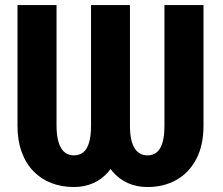

<svg xmlns="http://www.w3.org/2000/svg" viewBox="-20 -731 882 761"><path d="M340.8 -710.9H465.8V-233.4Q465.8 -174.3 451.4 -128.7Q437 -83 411.1 -52Q385.3 -21 350.1 -5.4Q314.9 10.3 272.9 10.3Q224.6 10.3 183.8 -5.4Q143.1 -21 112.8 -52Q82.5 -83 65.9 -128.7Q49.3 -174.3 49.3 -233.4V-710.9H204.1V-233.4Q204.1 -202.1 209 -179.9Q213.9 -157.7 222.7 -143.3Q231.4 -128.9 244.4 -122.1Q257.3 -115.2 272.9 -115.2Q294.9 -115.2 310.1 -127.4Q325.2 -139.6 333 -165.8Q340.8 -191.9 340.8 -233.4ZM631.8 -710.9H786.6V-233.4Q786.6 -154.3 757.6 -99.9Q728.5 -45.4 678.7 -17.6Q628.9 10.3 564.5 10.3Q522 10.3 486.8 -5.4Q451.7 -21 425.3 -52Q398.9 -83 384.5 -128.7Q370.1 -174.3 370.1 -233.4V-710.9H495.1V-233.4Q495.1 -202.1 499.8 -179.9Q504.4 -157.7 513.7 -143.3Q522.9 -128.9 535.6 -122.1Q548.3 -115.2 564.5 -115.2Q586.4 -115.2 601.3 -127.4Q616.2 -139.6 624 -165.8Q631.8 -191.9 631.8 -233.4Z"/></svg>

Font: Roboto Condensed ExtraBold
Style: Regular
Weight: 800
Designer: Christian Robertson
Foundry: Google
Version: Version 3.008; 2023